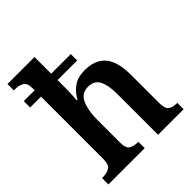

<svg xmlns="http://www.w3.org/2000/svg" viewBox="-208 -893 1025 1025"><g transform="rotate(-45 305.0 -380.0)"><path d="M18 0V-48H24Q54 -48 74.5 -60Q95 -72 95 -118V-586H13V-634H95V-648Q95 -690 73.5 -701Q52 -712 26 -712H16V-760H220V-634H368V-586H220V-523Q220 -498 218.5 -472Q217 -446 216 -436H221Q240 -473 273 -497Q306 -521 360 -521Q438 -521 477.5 -475Q517 -429 517 -327V-119Q517 -73 534 -60.5Q551 -48 582 -48H586V0H393V-310Q393 -375 374.5 -410.5Q356 -446 310 -446Q260 -446 240 -400.5Q220 -355 220 -288V-114Q220 -71 239 -59.5Q258 -48 289 -48H292V0Z"/></g></svg>

Font: Noto Serif Ethiopic SemiCondensed SemiBold
Style: Regular
Weight: 600
Width: 4
Designer: Monotype Design Team
Foundry: Monotype Imaging Inc.
Version: Version 2.102; ttfautohint (v1.8.4.7-5d5b)